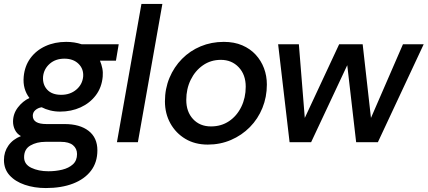

<svg xmlns="http://www.w3.org/2000/svg" viewBox="-53 -720 2165 972"><path d="M179 232Q121 232 72.5 215.5Q24 199 -4.5 167.5Q-33 136 -33 90Q-33 49 -10.5 17Q12 -15 53 -31Q33 -42 23 -62Q13 -82 13 -104Q13 -144 37.5 -176Q62 -208 96 -224Q79 -246 71.5 -273Q64 -300 67 -332Q72 -386 101 -425.5Q130 -465 177 -486.5Q224 -508 282 -508Q324 -508 360 -496H548L534 -413H453Q461 -394 465 -374Q469 -354 467 -332Q462 -277 432 -237.5Q402 -198 355 -176.5Q308 -155 251 -155Q225 -155 201 -161Q177 -167 158 -177Q139 -174 126 -162.5Q113 -151 113 -134Q113 -92 182 -92H274Q351 -92 395.5 -57.5Q440 -23 440 41Q440 102 407.5 144.5Q375 187 316.5 209.5Q258 232 179 232ZM192 147Q229 147 262 139Q295 131 316 112Q337 93 337 60Q337 32 316.5 15Q296 -2 255 -2H177Q133 -2 101 16.5Q69 35 69 76Q69 112 105.5 129.5Q142 147 192 147ZM257 -240Q302 -240 333 -266Q364 -292 368 -332Q371 -371 344.5 -397Q318 -423 273 -423Q228 -423 198.5 -397Q169 -371 165 -332Q162 -292 186 -266Q210 -240 257 -240Z M539 0 663 -700H769L645 0Z M999 12Q934 12 885.5 -17Q837 -46 809.5 -95.5Q782 -145 782 -207Q782 -271 805 -326Q828 -381 868.5 -422Q909 -463 963 -485.5Q1017 -508 1080 -508Q1133 -508 1173.5 -490.5Q1214 -473 1241.5 -443Q1269 -413 1283.5 -374.5Q1298 -336 1298 -292Q1298 -229 1275.5 -173.5Q1253 -118 1212 -76.5Q1171 -35 1116.5 -11.5Q1062 12 999 12ZM1015 -80Q1067 -80 1106.5 -106.5Q1146 -133 1168.5 -179Q1191 -225 1191 -281Q1191 -342 1155.5 -379.5Q1120 -417 1065 -417Q1014 -417 974.5 -389.5Q935 -362 912.5 -316Q890 -270 890 -214Q890 -154 924.5 -117Q959 -80 1015 -80Z M1413 0 1355 -496H1460L1490 -123L1664 -496H1783L1825 -123L1987 -496H2092L1860 0H1750L1705 -390L1522 0Z"/></svg>

Font: Rethink Sans Medium
Style: Italic
Weight: 500
Italic angle: -10°
Designer: The Rethink Sans project authors (Hans Thiessen). DM Sans designed by Colophon Foundry.
Foundry: Rethink Communications LLC
Version: Version 1.001